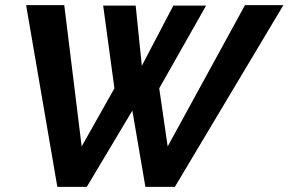

<svg xmlns="http://www.w3.org/2000/svg" viewBox="-20 -730 1127 750"><path d="M82 -710H231L299 -158L427 -385L383 -708H510L534 -473L657 -708H785L602 -385L635 -158L937 -710H1087L663 0H548L497 -298L319 0H204Z"/></svg>

Font: Raleway
Style: Bold Italic
Weight: 700
Italic angle: -12°
Designer: Matt McInerney, Pablo Impallari, Rodrigo Fuenzalida
Foundry: Matt McInerney, Pablo Impallari, Rodrigo Fuenzalida
Version: Version 4.101;RELEASE